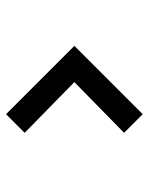

<svg xmlns="http://www.w3.org/2000/svg" viewBox="56 -650 517 670"><g transform="rotate(-90 315.0 -315.5)"><path d="M251 -76.5 489.5 -315 251 -553.5 186 -488.5 363 -315 186 -141.5Z"/></g></svg>

Font: Eudonet SemiBold
Style: Regular
Weight: 600
Designer: Mikhail Sharanda
Foundry: Mikhail Sharanda
Version: Version 4.503;Glyphs 3.1.2 (3151)